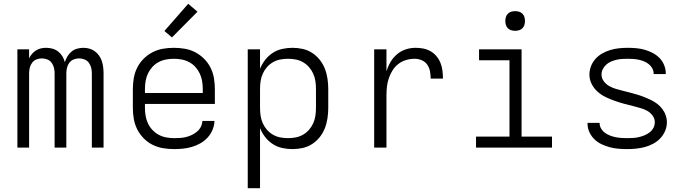

<svg xmlns="http://www.w3.org/2000/svg" viewBox="-20 -781 3640 1016"><path d="M72 0V-520H134V-472Q140 -485 149.5 -496Q159 -507 171 -514.5Q183 -522 196.5 -525Q210 -528 224 -528Q241 -528 257.5 -523.5Q274 -519 287.5 -508.5Q301 -498 310 -483.5Q319 -469 323 -452Q328 -468 337 -483Q346 -498 359 -508.5Q372 -519 388.5 -523.5Q405 -528 421 -528Q438 -528 453.5 -523.5Q469 -519 482 -509.5Q495 -500 504.5 -486.5Q514 -473 519 -457.5Q524 -442 526 -425.5Q528 -409 528 -393V0H466V-393Q466 -408 462.5 -422.5Q459 -437 450 -449Q441 -461 427 -466.5Q413 -472 398 -472Q384 -472 370 -466.5Q356 -461 347 -449Q338 -437 334.5 -422.5Q331 -408 331 -393V0H269V-393Q269 -408 265.5 -422.5Q262 -437 253 -449Q244 -461 230 -466.5Q216 -472 202 -472Q187 -472 173 -466.5Q159 -461 150 -449Q141 -437 137.5 -422.5Q134 -408 134 -393V0Z M901 8Q871 8 842 3Q813 -2 787 -15Q761 -28 740 -49.5Q719 -71 706 -97Q693 -123 688 -152Q683 -181 683 -210V-310Q683 -339 688 -368Q693 -397 706 -423Q719 -449 740 -470Q761 -491 787 -504.5Q813 -518 842 -523Q871 -528 900 -528Q929 -528 958 -523Q987 -518 1013 -504.5Q1039 -491 1060 -470Q1081 -449 1094 -423Q1107 -397 1112 -368Q1117 -339 1117 -310V-231H747V-210Q747 -189 750.5 -168Q754 -147 763 -128Q772 -109 786.5 -93.5Q801 -78 819.5 -68Q838 -58 859 -54Q880 -50 901 -50Q917 -50 933 -51Q949 -52 965 -56Q981 -60 995.5 -67Q1010 -74 1022.5 -84.5Q1035 -95 1042.5 -109.5Q1050 -124 1051 -141H1115Q1114 -116 1104.5 -93.5Q1095 -71 1078.5 -53Q1062 -35 1041 -23Q1020 -11 996.5 -4Q973 3 949 5.5Q925 8 901 8ZM747 -289H1053V-310Q1053 -331 1049.5 -352Q1046 -373 1037 -392Q1028 -411 1014 -426.5Q1000 -442 981.5 -452Q963 -462 942 -466Q921 -470 900 -470Q879 -470 858 -466Q837 -462 818.5 -452Q800 -442 786 -426.5Q772 -411 763 -392Q754 -373 750.5 -352Q747 -331 747 -310ZM890 -583 850 -617 976 -761 1025 -719Z M1291 215V-520H1356V-417Q1366 -442 1383 -464Q1400 -486 1423 -501Q1446 -516 1473 -522Q1500 -528 1528 -528Q1555 -528 1582 -522Q1609 -516 1632 -501Q1655 -486 1672 -464.5Q1689 -443 1699 -417.5Q1709 -392 1713 -364.5Q1717 -337 1717 -310V-210Q1717 -183 1713 -155.5Q1709 -128 1699 -102.5Q1689 -77 1672 -55.5Q1655 -34 1632 -19Q1609 -4 1582 2Q1555 8 1528 8Q1500 8 1473 2Q1446 -4 1423 -19Q1400 -34 1383 -56Q1366 -78 1356 -103V215ZM1504 -50Q1525 -50 1545.5 -54Q1566 -58 1584 -68.5Q1602 -79 1615.5 -94.5Q1629 -110 1637.5 -129Q1646 -148 1649 -168.5Q1652 -189 1652 -210V-310Q1652 -331 1649 -351.5Q1646 -372 1637.5 -391Q1629 -410 1615.5 -425.5Q1602 -441 1584 -451.5Q1566 -462 1545.5 -466Q1525 -470 1504 -470Q1483 -470 1462.5 -466Q1442 -462 1424 -451.5Q1406 -441 1392.5 -425.5Q1379 -410 1370.5 -391Q1362 -372 1359 -351.5Q1356 -331 1356 -310V-210Q1356 -189 1359 -168.5Q1362 -148 1370.5 -129Q1379 -110 1392.5 -94.5Q1406 -79 1424 -68.5Q1442 -58 1462.5 -54Q1483 -50 1504 -50Z M1960 0V-520H2025V-404Q2033 -430 2046.5 -453Q2060 -476 2080.5 -493.5Q2101 -511 2126.5 -519.5Q2152 -528 2179 -528Q2200 -528 2220.5 -524Q2241 -520 2259 -509.5Q2277 -499 2290.5 -482.5Q2304 -466 2311.5 -446.5Q2319 -427 2321.5 -406Q2324 -385 2324 -365H2259Q2259 -384 2255.5 -403Q2252 -422 2241.5 -438Q2231 -454 2212.5 -462Q2194 -470 2175 -470Q2152 -470 2129.5 -463.5Q2107 -457 2088.5 -443Q2070 -429 2057.5 -409Q2045 -389 2037.5 -367Q2030 -345 2027.5 -322Q2025 -299 2025 -276V0Z M2499 0V-58H2676V-462H2515V-520H2740V-58H2901V0ZM2706 -618Q2695 -618 2685 -621Q2675 -624 2667.5 -631.5Q2660 -639 2657 -649Q2654 -659 2654 -670Q2654 -681 2657 -691Q2660 -701 2667.5 -708.5Q2675 -716 2685 -719Q2695 -722 2706 -722Q2717 -722 2727 -719Q2737 -716 2744.5 -708.5Q2752 -701 2755 -691Q2758 -681 2758 -670Q2758 -659 2755 -649Q2752 -639 2744.5 -631.5Q2737 -624 2727 -621Q2717 -618 2706 -618Z M3299 8Q3276 8 3252.5 6Q3229 4 3206.5 -2Q3184 -8 3163 -18Q3142 -28 3125.5 -44Q3109 -60 3099 -81.5Q3089 -103 3089 -127V-131H3153V-129Q3153 -114 3161 -100.5Q3169 -87 3181.5 -78Q3194 -69 3208.5 -63.5Q3223 -58 3238 -55Q3253 -52 3268.5 -51Q3284 -50 3299 -50Q3315 -50 3330.5 -51Q3346 -52 3361 -55.5Q3376 -59 3390.5 -65Q3405 -71 3417.5 -80.5Q3430 -90 3437.5 -104Q3445 -118 3445 -134Q3445 -153 3433.5 -169Q3422 -185 3405 -194.5Q3388 -204 3369.5 -209Q3351 -214 3333 -219Q3307 -225 3282 -232Q3257 -239 3232.5 -247.5Q3208 -256 3184.5 -267.5Q3161 -279 3142 -296Q3123 -313 3111 -336.5Q3099 -360 3099 -386Q3099 -409 3107.5 -431Q3116 -453 3131.5 -470Q3147 -487 3167.5 -498.5Q3188 -510 3210 -516.5Q3232 -523 3255 -525.5Q3278 -528 3301 -528Q3324 -528 3346.5 -526Q3369 -524 3390.5 -518Q3412 -512 3432.5 -501.5Q3453 -491 3469 -475Q3485 -459 3494 -437.5Q3503 -416 3503 -393V-389H3439V-391Q3439 -406 3431.5 -419.5Q3424 -433 3412.5 -442Q3401 -451 3387.5 -456.5Q3374 -462 3359.5 -465Q3345 -468 3330.5 -469Q3316 -470 3301 -470Q3286 -470 3271 -469Q3256 -468 3241.5 -464.5Q3227 -461 3213 -455Q3199 -449 3188 -439Q3177 -429 3170 -415.5Q3163 -402 3163 -387Q3163 -367 3175 -351Q3187 -335 3204 -325.5Q3221 -316 3239.5 -310.5Q3258 -305 3276.5 -300.5Q3295 -296 3314 -291Q3333 -286 3351.5 -280.5Q3370 -275 3388 -268Q3406 -261 3423.5 -252.5Q3441 -244 3456.5 -232.5Q3472 -221 3484 -205.5Q3496 -190 3502.5 -171.5Q3509 -153 3509 -134Q3509 -110 3499.5 -88Q3490 -66 3474 -49Q3458 -32 3436.5 -20.5Q3415 -9 3392.5 -3Q3370 3 3346.5 5.5Q3323 8 3299 8Z"/></svg>

Font: Iosevka Light Extended
Style: Regular
Weight: 300
Width: 7
Monospace: yes
Designer: Belleve Invis
Foundry: Belleve Invis
Version: Version 32.5.0; ttfautohint (v1.8.4)